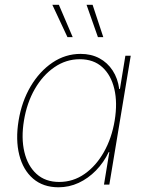

<svg xmlns="http://www.w3.org/2000/svg" viewBox="-20 -775 616 806"><path d="M225.6 11.2Q161.1 11.2 118.9 -25.1Q76.7 -61.5 60.8 -125Q44.9 -188.5 58.1 -269Q71.3 -349.1 108.6 -412.4Q146 -475.6 200.2 -512.2Q254.4 -548.8 318.4 -548.8Q362.8 -548.8 397 -530.5Q431.2 -512.2 452.9 -479Q474.6 -445.8 480.5 -401.4H483.4L506.3 -541H528.8L439 0H416.5L439 -136.7H436.5Q415.5 -92.8 382.8 -59.3Q350.1 -25.9 310.1 -7.3Q270 11.2 225.6 11.2ZM228.5 -11.2Q287.1 -11.2 335.2 -44.9Q383.3 -78.6 416.3 -137Q449.2 -195.3 461.4 -269Q473.6 -343.3 460 -401.4Q446.3 -459.5 409.7 -492.9Q373 -526.4 314.9 -526.4Q257.3 -526.4 208.5 -492.9Q159.7 -459.5 126.2 -401.4Q92.8 -343.3 80.6 -269Q68.4 -195.3 82.3 -137Q96.2 -78.6 133.3 -44.9Q170.4 -11.2 228.5 -11.2ZM391.1 -619.1 343.3 -754.9H368.7L413.6 -619.1ZM263.2 -619.1 199.7 -754.9H227.1L285.2 -619.1Z"/></svg>

Font: Inter 17pt Thin
Style: Italic
Weight: 250
Italic angle: -9.3988°
Version: Version 4.001;git-66647c0bb